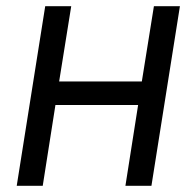

<svg xmlns="http://www.w3.org/2000/svg" viewBox="-20 -600 601 620"><path d="M34 0H118L159 -261H426L385 0H469L561 -580H477L438 -337H171L210 -580H126Z"/></svg>

Font: Charger Sport
Style: SeBdExtObl
Weight: 600
Designer: Jasper
Foundry: Cannot Into Space Fonts
Version: Version 1.1